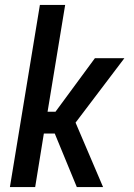

<svg xmlns="http://www.w3.org/2000/svg" viewBox="-20 -755 540 775"><path d="M20 0 141 -735H243L172 -304H204L363 -520H482L285 -260L396 0H290L201 -216H157L122 0Z"/></svg>

Font: Iosevka SS18 Semibold
Style: Italic
Weight: 600
Italic angle: -9°
Monospace: yes
Designer: Belleve Invis
Foundry: Belleve Invis
Version: Version 25.1.1; ttfautohint (v1.8.4)